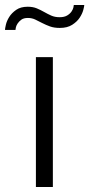

<svg xmlns="http://www.w3.org/2000/svg" viewBox="-69 -750 358 770"><path d="M75 0V-521H143V0ZM171 -638Q148 -638 131.5 -644Q115 -650 100.5 -657.5Q86 -665 72.5 -671.5Q59 -678 43 -678Q26 -678 16.5 -671Q7 -664 1.5 -655.5Q-4 -647 -5.5 -639.5Q-7 -632 -7 -630H-49Q-49 -635 -45.5 -650.5Q-42 -666 -32 -682Q-22 -698 -4 -710.5Q14 -723 42 -723Q63 -723 78.5 -716.5Q94 -710 108 -702Q122 -694 136.5 -687.5Q151 -681 170 -681Q189 -681 200.5 -688Q212 -695 218 -704Q224 -713 225.5 -720.5Q227 -728 227 -730H269Q269 -725 265 -710Q261 -695 250.5 -679Q240 -663 220.5 -650.5Q201 -638 171 -638Z"/></svg>

Font: PTCRaleway
Style: Regular
Weight: 400
Designer: Matt McInerney, Pablo Impallari, Rodrigo Fuenzalida
Foundry: Matt McInerney, Pablo Impallari, Rodrigo Fuenzalida
Version: Version 3.000g; ttfautohint (v1.5) -l 8 -r 28 -G 28 -x 14 -D